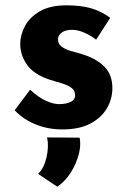

<svg xmlns="http://www.w3.org/2000/svg" viewBox="-20 -477 487 721"><path d="M214 9Q160 9 113.5 -10Q67 -29 35 -63L93 -140Q125 -111 152.5 -98.5Q180 -86 202 -86Q228 -86 245 -94Q262 -102 262 -120Q262 -137 248.5 -147Q235 -157 214 -163.5Q193 -170 169 -177Q109 -196 82.5 -232.5Q56 -269 56 -312Q56 -345 73.5 -378.5Q91 -412 129.5 -434.5Q168 -457 229 -457Q284 -457 322 -446Q360 -435 394 -410L341 -328Q322 -343 298.5 -353.5Q275 -364 255 -365Q228 -366 213 -355.5Q198 -345 198 -331Q197 -312 212.5 -301Q228 -290 252 -284Q276 -278 299 -270Q346 -254 374 -224.5Q402 -195 402 -146Q402 -106 381.5 -70.5Q361 -35 319.5 -13Q278 9 214 9ZM195 224 123 176Q145 155 154.5 114.5Q164 74 157 39L279 40Q285 68 275.5 103.5Q266 139 245.5 171.5Q225 204 195 224Z"/></svg>

Font: Reem Kufi Fun
Style: Regular
Weight: 400
Designer: Khaled Hosny
Version: Version 1.005